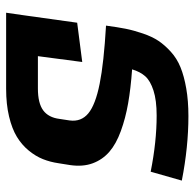

<svg xmlns="http://www.w3.org/2000/svg" viewBox="-24 -596 620 611"><g transform="rotate(90 285.5 -290.0)"><path d="M347.2 -479Q298.8 -479 267.8 -469Q236.8 -459 222.4 -442.9Q208 -426.8 200.2 -400.9Q261.2 -396.5 308.6 -388.2Q356 -379.9 396.7 -365Q437.5 -350.1 462.4 -328.6Q487.3 -307.1 499 -275.9Q510.7 -244.6 504.9 -204.1L499 -167Q495.1 -140.1 485.8 -116.9Q476.6 -93.8 458.5 -71.8Q440.4 -49.8 414.8 -34.2Q389.2 -18.6 350.1 -9.3Q311 0 262.2 0H20L27.8 -54.2L51.8 -226.1L176.8 -242.2L158.2 -101.1H261.2Q307.6 -101.1 330.6 -117.9Q353.5 -134.8 357.9 -169.9L362.8 -202.1Q367.7 -238.8 340.3 -261.5Q313 -284.2 246.3 -297.6Q179.7 -311 61 -317.9Q65.9 -354.5 71 -380.4Q76.2 -406.2 86.2 -435.5Q96.2 -464.8 109.6 -484.9Q123 -504.9 144.3 -524.2Q165.5 -543.5 193.6 -554.9Q221.7 -566.4 261 -573.2Q300.3 -580.1 349.1 -580.1Q446.8 -580.1 554.2 -559.1L525.9 -460Q430.7 -479 347.2 -479Z"/></g></svg>

Font: FiraGO SemiBold
Style: Italic
Weight: 600
Italic angle: -8°
Designer: bBox Type GmbH
Foundry: bBox Type GmbH
Version: Version 1.001;PS 001.001;hotconv 1.0.88;makeotf.lib2.5.64775